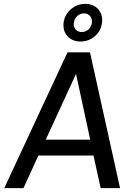

<svg xmlns="http://www.w3.org/2000/svg" viewBox="-20 -970 680 990"><path d="M308 -853Q313 -894 345 -922Q377 -950 419 -950Q462 -950 486.5 -922Q511 -894 506 -853Q501 -811 469.5 -783.5Q438 -756 395 -756Q353 -756 328 -783.5Q303 -811 308 -853ZM454 -853Q456 -873 444.5 -887Q433 -901 413 -901Q393 -901 378 -887Q363 -873 361 -853Q358 -832 369.5 -818.5Q381 -805 401 -805Q422 -805 436.5 -818.5Q451 -832 454 -853ZM2 0 328 -700H444L599 0H499L462 -168H178L101 0ZM216 -250H445L372 -589Z"/></svg>

Font: Haskoy Medium
Style: Italic
Weight: 500
Designer: Ertekin Erdin
Foundry: Ertekin Erdin
Version: Version 2.000; ttfautohint (v1.8.4.7-5d5b)